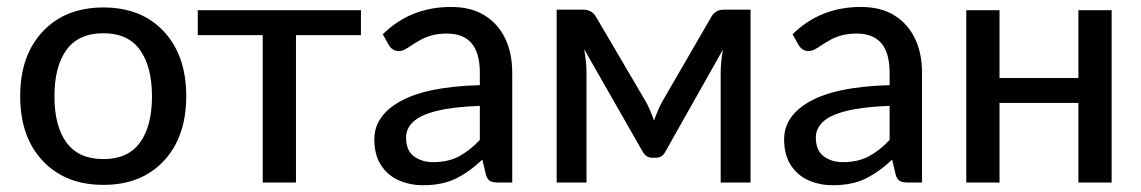

<svg xmlns="http://www.w3.org/2000/svg" viewBox="-20 -538 3365 566"><path d="M285 7Q172.5 7 106 -63.8Q39.5 -134.5 39.5 -254.5Q39.5 -374.5 106 -445.2Q172.5 -516 285 -516Q397 -516 463 -445.2Q529 -374.5 529 -254.5Q529 -134.5 463 -63.8Q397 7 285 7ZM285 -69Q357 -69 392.5 -117.5Q428 -166 428 -254Q428 -342 392.5 -391Q357 -440 285 -440Q211.5 -440 176 -391Q140.5 -342 140.5 -254Q140.5 -166 176.2 -117.5Q212 -69 285 -69Z M852.5 0H754.5V-434.5H563V-508H1044V-434.5H852.5Z M1227.5 8Q1187.5 8 1154.8 -6.8Q1122 -21.5 1102.8 -51.8Q1083.5 -82 1083.5 -127.5Q1083.5 -193 1152.5 -235Q1230.5 -282.5 1394.5 -287V-324Q1394.5 -439 1298 -439Q1271.5 -439 1252.2 -433.5Q1233 -428 1218.8 -420Q1204.5 -412 1193.5 -404.5Q1182.5 -397 1173.5 -392.2Q1164.5 -387.5 1155 -387.5Q1137 -387.5 1126 -405.5L1108.5 -437Q1190 -517.5 1310 -517.5Q1368 -517.5 1408 -493Q1448 -468.5 1469 -425Q1490 -381.5 1490 -324V0H1446.5Q1432 0 1424.2 -4.8Q1416.5 -9.5 1412.5 -22.5L1402 -67.5Q1364 -31.5 1324.2 -11.8Q1284.5 8 1227.5 8ZM1257 -60Q1301.5 -60 1333.8 -77.5Q1366 -95 1394.5 -125.5V-226Q1315.5 -223 1267.5 -211Q1219.5 -199 1198.2 -179Q1177 -159 1177 -132.5Q1177 -94.5 1200.2 -77.2Q1223.5 -60 1257 -60Z M2192.5 0H2104.5V-324Q2104.5 -353.5 2111 -391.5L1941.5 -91Q1932.5 -73 1913.5 -73H1903Q1884.5 -73 1874.5 -91L1702 -393Q1709 -354 1709 -324V0H1621V-509.5H1700Q1725 -509.5 1737.5 -487.5L1885.5 -235.5Q1898.5 -211 1908 -182.5Q1918 -211 1930.5 -235.5L2076.5 -487.5Q2088.5 -509.5 2113.5 -509.5H2192.5Z M2435.5 8Q2395.5 8 2362.8 -6.8Q2330 -21.5 2310.8 -51.8Q2291.5 -82 2291.5 -127.5Q2291.5 -193 2360.5 -235Q2438.5 -282.5 2602.5 -287V-324Q2602.5 -439 2506 -439Q2479.5 -439 2460.2 -433.5Q2441 -428 2426.8 -420Q2412.5 -412 2401.5 -404.5Q2390.5 -397 2381.5 -392.2Q2372.5 -387.5 2363 -387.5Q2345 -387.5 2334 -405.5L2316.5 -437Q2398 -517.5 2518 -517.5Q2576 -517.5 2616 -493Q2656 -468.5 2677 -425Q2698 -381.5 2698 -324V0H2654.5Q2640 0 2632.2 -4.8Q2624.5 -9.5 2620.5 -22.5L2610 -67.5Q2572 -31.5 2532.2 -11.8Q2492.5 8 2435.5 8ZM2465 -60Q2509.5 -60 2541.8 -77.5Q2574 -95 2602.5 -125.5V-226Q2523.5 -223 2475.5 -211Q2427.5 -199 2406.2 -179Q2385 -159 2385 -132.5Q2385 -94.5 2408.2 -77.2Q2431.5 -60 2465 -60Z M3257 0H3159V-234.5H2926.5V0H2828.5V-508H2926.5V-308H3159V-508H3257Z"/></svg>

Font: Verano Sans Medium
Style: Regular
Weight: 500
Designer: Lukasz Dziedzic with Adam Twardoch and Botio Nikoltchev
Foundry: tyPoland Lukasz Dziedzic
Version: Version 3.001;December 28, 2019;FontCreator 12.0.0.2547 64-b